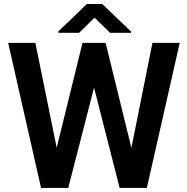

<svg xmlns="http://www.w3.org/2000/svg" viewBox="-20 -921 918 941"><path d="M20 -710.9 181.2 0H314.5L440.9 -491.7L566.4 0H699.7L860.8 -710.9H727.1L624 -196.3L497.6 -710.9H384.3L257.8 -196.8L153.3 -710.9ZM405.8 -901.4 266.1 -767.1V-760.3H368.2L443.4 -834.5L519 -760.3H622.6V-766.1L481 -901.4Z"/></svg>

Font: Vazirmatn SemiBold
Style: Regular
Weight: 600
Designer: Saber Rastikerdar
Foundry: Saber Rastikerdar
Version: Version 33.003